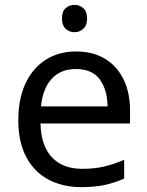

<svg xmlns="http://www.w3.org/2000/svg" viewBox="-20 -757 604 787"><path d="M292 -546Q361 -546 410.5 -516Q460 -486 486.5 -431.5Q513 -377 513 -304V-251H146Q148 -160 192.5 -112.5Q237 -65 317 -65Q368 -65 407.5 -74.5Q447 -84 489 -102V-25Q448 -7 408 1.5Q368 10 313 10Q237 10 178.5 -21Q120 -52 87.5 -113.5Q55 -175 55 -264Q55 -352 84.5 -415Q114 -478 167.5 -512Q221 -546 292 -546ZM291 -474Q228 -474 191.5 -433.5Q155 -393 148 -321H421Q420 -389 389 -431.5Q358 -474 291 -474ZM286 -737Q306 -737 321.5 -723.5Q337 -710 337 -681Q337 -653 321.5 -639Q306 -625 286 -625Q264 -625 249 -639Q234 -653 234 -681Q234 -710 249 -723.5Q264 -737 286 -737Z"/></svg>

Font: Noto Sans Siddham
Style: Regular
Weight: 400
Designer: Monotype Design Team
Foundry: Monotype Imaging Inc.
Version: Version 2.004; ttfautohint (v1.8.4.7-5d5b)